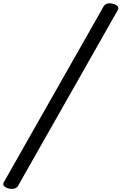

<svg xmlns="http://www.w3.org/2000/svg" viewBox="-117 -1084 748 1181"><path d="M-66 75Q-85 69 -93 59.5Q-101 50 -93 36L520 -1044Q528 -1058 544 -1062Q560 -1066 580 -1060Q599 -1055 607 -1045Q615 -1035 607 -1021L-6 59Q-13 72 -29.5 76Q-46 80 -66 75Z"/></svg>

Font: Playwrite SK
Style: Regular
Weight: 400
Designer: Veronika Burian, José Scaglione
Foundry: TypeTogether
Version: Version 1.002